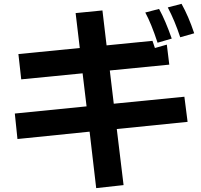

<svg xmlns="http://www.w3.org/2000/svg" viewBox="-20 -887 1040 993"><path d="M56.6 -299.8 427.7 -336.9 407.2 -507.8 89.8 -476.6 75.2 -607.4 392.6 -638.7 371.1 -819.3 509.8 -833 531.2 -652.3 768.6 -675.8 781.2 -638.7 842.8 -656.2 855.5 -552.7 547.9 -522.5 568.4 -350.6 933.6 -386.7 950.2 -256.8 584 -219.7 619.1 70.3 477.5 85.9 443.4 -206.1 70.3 -168ZM731.4 -822.3 802.7 -840.8Q835.9 -780.3 868.2 -687.5L794.9 -666Q762.7 -764.6 731.4 -822.3ZM847.7 -848.6 918.9 -867.2Q955.1 -802.7 984.4 -714.8L912.1 -694.3Q883.8 -780.3 847.7 -848.6Z"/></svg>

Font: GenEi M Gothic v2 Bold
Style: Regular
Weight: 700
Version: Version 2.0